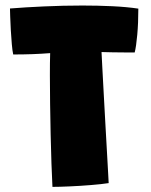

<svg xmlns="http://www.w3.org/2000/svg" viewBox="-20 -686 560 712"><path d="M29 -484Q26 -497 23.8 -522.2Q21.5 -547.5 20 -575.5Q18.5 -603.5 17.8 -625.5Q17 -647.5 17 -654.5Q72.5 -659 143 -662.2Q213.5 -665.5 286 -665.5Q342 -665.5 395.5 -663Q449 -660.5 493 -654Q493 -601 489 -556.8Q485 -512.5 479.5 -491.5Q468 -491.5 445 -491.5Q422 -491.5 397.8 -492Q373.5 -492.5 356.5 -493Q357.5 -471.5 359.8 -428.8Q362 -386 365 -332.2Q368 -278.5 371 -223Q374 -167.5 376.8 -119.8Q379.5 -72 381.2 -41.2Q383 -10.5 383 -7Q357.5 -3 317.8 0.2Q278 3.5 238.8 5.2Q199.5 7 174.5 7Q172.5 -29 170.8 -79.8Q169 -130.5 167.8 -187.5Q166.5 -244.5 165.8 -301.5Q165 -358.5 165 -407Q165 -430.5 165.2 -451.2Q165.5 -472 166 -489Q134.5 -486.5 100.2 -485.2Q66 -484 29 -484Z"/></svg>

Font: Grandstander Black
Style: Regular
Weight: 900
Designer: Tyler Finck
Foundry: Etcetera Type Co
Version: Version 1.200; ttfautohint (v1.8.3)